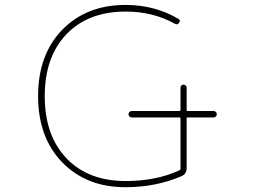

<svg xmlns="http://www.w3.org/2000/svg" viewBox="-20 -783 1040 790"><path d="M497.1 -12.7Q415 -12.7 350.1 -38.6Q285.2 -64.5 235.8 -115.2Q186.5 -166 161.6 -234.4Q136.7 -302.7 136.7 -387.7Q136.7 -472.7 161.6 -541Q186.5 -609.4 235.8 -660.2Q285.2 -710.9 350.1 -736.8Q415 -762.7 497.1 -762.7Q616.2 -762.7 712.9 -706.1Q724.6 -700.2 716.8 -689.5Q710 -678.7 699.2 -685.5Q609.4 -735.4 497.1 -735.4Q342.8 -735.4 253.4 -642.1Q164.1 -548.8 164.1 -387.2Q164.1 -225.6 253.4 -131.8Q342.8 -38.1 497.1 -38.1Q622.1 -38.1 717.8 -82Q722.7 -84 722.7 -87.9V-295.9Q722.7 -299.8 717.8 -299.8H521.5Q516.6 -299.8 512.7 -303.7Q508.8 -307.6 508.8 -313Q508.8 -318.4 512.7 -322.3Q516.6 -326.2 521.5 -326.2H717.8Q722.7 -326.2 722.7 -330.1V-421.9Q722.7 -427.7 726.1 -431.2Q729.5 -434.6 734.9 -434.6Q740.2 -434.6 744.1 -431.2Q748 -427.7 748 -421.9V-330.1Q748 -326.2 752 -326.2H859.4Q864.3 -326.2 868.2 -322.3Q872.1 -318.4 872.1 -313Q872.1 -307.6 868.2 -303.7Q864.3 -299.8 859.4 -299.8H752Q748 -299.8 748 -295.9V-91.8Q748 -66.4 725.6 -57.6Q620.1 -12.7 497.1 -12.7Z"/></svg>

Font: Rounded Mgen+ 1m thin
Style: Regular
Weight: 100
Designer: [Source Han Sans]
Ryoko NISHIZUKA  (kana & ideographs); Paul D. Hunt (Latin, Greek & Cyrillic); Wenlong ZHANG  (bopomofo
Version: Version 1.059.20150602